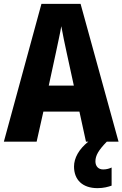

<svg xmlns="http://www.w3.org/2000/svg" viewBox="-20 -735 635 996"><path d="M426 0H438C389 39 364 85 364 129C364 197 407 241 486 241C518 241 542 234 559 228V134C548 139 534 144 515 144C490 144 475 127 475 102C475 72 491 44 534 0H595L398 -715H195L0 0H170L205 -156H392ZM326 -461 363 -291H233L270 -462C278 -501 292 -563 298 -599C305 -559 316 -507 326 -461Z"/></svg>

Font: Noto Sans Sinhala UI Condensed ExtraBold
Style: Regular
Weight: 800
Width: 3
Designer: Jelle Bosma - Monotype Design Team
Foundry: Monotype Imaging Inc.
Version: Version 2.006